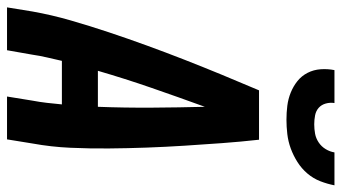

<svg xmlns="http://www.w3.org/2000/svg" viewBox="-238 -758 995 560"><g transform="rotate(90 260.0 -477.5)"><path d="M1 0 13 -74Q23 -130 39 -185.5Q55 -241 73.5 -296.5Q92 -352 112 -407Q132 -462 153.5 -517Q175 -572 197.5 -626.5Q220 -681 243 -735H387Q393 -681 397 -626.5Q401 -572 404.5 -517Q408 -462 410 -407Q412 -352 412.5 -296.5Q413 -241 410.5 -185Q408 -129 398 -74L386 0H261L273 -74Q277 -95 279.5 -116.5Q282 -138 284 -160H157Q152 -138 147 -116.5Q142 -95 139 -74L126 0ZM186 -265H291Q294 -343 293.5 -421.5Q293 -500 291 -577Q263 -500 236 -422Q209 -344 186 -265ZM329 -815Q308 -815 288 -817.5Q268 -820 249.5 -827.5Q231 -835 216 -847Q201 -859 192 -876.5Q183 -894 181.5 -914.5Q180 -935 184 -955H280Q278 -942 281.5 -929.5Q285 -917 294 -909Q303 -901 316 -898.5Q329 -896 342 -896Q356 -896 369.5 -898.5Q383 -901 395 -909Q407 -917 414.5 -929.5Q422 -942 424 -955H520Q516 -934 508 -913.5Q500 -893 485.5 -876Q471 -859 452 -847Q433 -835 412.5 -827.5Q392 -820 370.5 -817.5Q349 -815 329 -815Z"/></g></svg>

Font: Iosevka Curly XBdObl
Style: Regular
Weight: 800
Italic angle: -9°
Monospace: yes
Designer: Belleve Invis
Foundry: Belleve Invis
Version: Version 11.1.0; ttfautohint (v1.8.3)